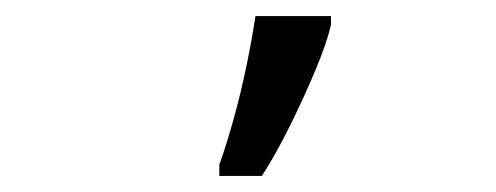

<svg xmlns="http://www.w3.org/2000/svg" viewBox="-20 -825 617 239"><path d="M253 -606V-620Q262 -645 271 -677.5Q280 -710 287 -744Q294 -778 298 -805H392V-794Q387 -772 373 -738.5Q359 -705 341.5 -669.5Q324 -634 306 -606Z"/></svg>

Font: Noto IKEA Simplified Chinese
Style: Regular
Weight: 400
Designer: Monotype Design Team
Foundry: Monotype Imaging Inc.
Version: Version 1.100